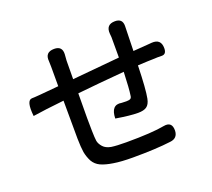

<svg xmlns="http://www.w3.org/2000/svg" viewBox="-133 -949 1265 1147"><g transform="rotate(-20 500.0 -376.0)"><path d="M53 -411Q42 -513 80 -514Q95 -513 252 -528Q252 -528 252 -650L251 -687Q245 -746 305 -746Q356 -746 354 -695L351 -655L350 -537Q466 -548 651 -565Q651 -565 651 -695L649 -717Q644 -777 703 -777Q751 -777 750 -729L746 -572L841 -579L865 -581Q925 -585 925 -525Q925 -487 896 -487Q872 -488 838 -486Q816 -486 742 -482Q738 -331 727 -276Q720 -241 701 -228Q683 -215 646 -215Q596 -215 506 -230Q508 -317 574 -305L604 -304Q622 -304 630 -309Q638 -314 639 -330Q645 -367 649 -475Q483 -461 350 -447Q348 -250 350 -209Q351 -163 354 -143Q358 -123 375 -104Q392 -85 425 -79Q459 -74 520 -74Q685 -74 763 -89Q818 -99 817 -40Q815 8 767 13Q673 25 526 25Q452 25 404 17Q357 10 326 -4Q296 -18 280 -46Q265 -75 259 -107Q254 -139 253 -194Q252 -237 252 -436Q129 -423 53 -411Z"/></g></svg>

Font: Swei Half Moon CJK SC
Style: Medium
Weight: 500
Version: Version 2.071